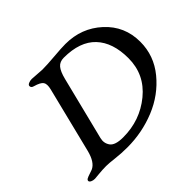

<svg xmlns="http://www.w3.org/2000/svg" viewBox="-139 -806 1009 1009"><g transform="rotate(-45 366.0 -301.5)"><path d="M314 -481 226 -129Q218 -97 236 -72Q254 -47 313 -47Q439 -47 533 -124Q627 -201 627 -322Q627 -438 567.5 -501Q508 -564 388 -564Q358 -564 341.5 -544.5Q325 -525 314 -481ZM222 -495Q230 -528 220 -543Q210 -558 171 -569Q155 -573 155 -586Q155 -594 166 -599Q177 -604 190 -604Q200 -604 227 -601.5Q254 -599 264 -599Q300 -599 357.5 -604Q415 -609 445 -609Q564 -609 648 -532Q732 -455 732 -339Q732 -236 666 -155.5Q600 -75 500.5 -34.5Q401 6 291 6Q247 6 205 1Q163 -4 143 -4Q116 -4 87 -1Q58 2 54 2Q41 2 31 -3Q21 -8 21 -15Q21 -22 29 -26.5Q37 -31 53 -36Q69 -41 76 -44Q114 -61 131 -129Z"/></g></svg>

Font: EB Garamond 08
Style: Italic
Weight: 400
Italic angle: -14°
Version: Version 0.016